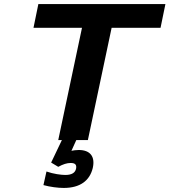

<svg xmlns="http://www.w3.org/2000/svg" viewBox="-20 -690 835 946"><path d="M795 -670H169L145 -553H384L267 0H285L232 111L267 132C291 119 310 113 328 113C351 113 358 122 355 140C351 161 334 172 302 172C281 172 243 167 209 155L194 222C227 231 265 236 294 236C375 236 422 200 437 138C450 81 424 49 368 49C354 49 342 51 332 53L356 0H413L530 -553H771Z"/></svg>

Font: LT Wave Bold
Style: Italic
Weight: 700
Designer: Daniel Lyons
Version: Version 2.5 (Glyphs App)